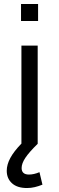

<svg xmlns="http://www.w3.org/2000/svg" viewBox="-20 -725 299 968"><path d="M172 -619H86V-705H172ZM194 206Q174 214 155 218.5Q136 223 116 223Q67 223 40.5 199Q14 175 14 136Q14 105 32 71.5Q50 38 88 -1V-495H170V0Q127 42 108 70.5Q89 99 89 122Q89 155 126 155Q151 155 179 143Z"/></svg>

Font: Inria Sans
Style: Regular
Weight: 400
Designer: Black Foundry Team
Foundry: Black Foundry
Version: Version 1.2; ttfautohint (v1.8.3)